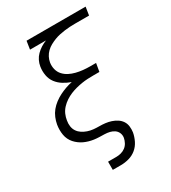

<svg xmlns="http://www.w3.org/2000/svg" viewBox="-225 -849 1049 1177"><g transform="rotate(-30 300.0 -260.0)"><path d="M218 215V157H277Q293 157 310 152.5Q327 148 341 137.5Q355 127 363.5 111Q372 95 375 79Q378 60 371 44Q364 28 350 18.5Q336 9 319 5Q302 1 283.5 0.5Q265 0 247 -0.5Q229 -1 211 -3.5Q193 -6 176 -11Q159 -16 144 -23Q129 -30 115 -40.5Q101 -51 90 -63.5Q79 -76 71.5 -91.5Q64 -107 61 -124.5Q58 -142 58 -160Q58 -178 61 -196Q65 -219 74.5 -242Q84 -265 99.5 -284Q115 -303 135.5 -318.5Q156 -334 178 -345Q200 -356 222.5 -364Q245 -372 269 -377Q241 -387 216 -402.5Q191 -418 173.5 -441Q156 -464 150.5 -494.5Q145 -525 150 -556Q153 -576 162.5 -595.5Q172 -615 187.5 -630.5Q203 -646 221.5 -657.5Q240 -669 260 -677H147L156 -735H574L565 -677H466Q448 -677 429 -676Q410 -675 391.5 -672.5Q373 -670 354 -666Q335 -662 317 -655Q299 -648 281.5 -638.5Q264 -629 249.5 -615Q235 -601 226 -583.5Q217 -566 214 -548Q210 -523 216 -499.5Q222 -476 237.5 -459Q253 -442 273.5 -431.5Q294 -421 317.5 -415Q341 -409 366 -406.5Q391 -404 416 -404H457L447 -346H406Q385 -346 364 -345Q343 -344 321.5 -340.5Q300 -337 279 -331.5Q258 -326 237.5 -317.5Q217 -309 198 -296.5Q179 -284 163 -267Q147 -250 138 -229.5Q129 -209 126 -188Q122 -167 125 -147Q128 -127 138.5 -111.5Q149 -96 165 -85.5Q181 -75 200 -68.5Q219 -62 239 -60Q259 -58 279 -58Q301 -58 322 -55.5Q343 -53 362.5 -46.5Q382 -40 399 -29Q416 -18 427 -1.5Q438 15 440.5 36Q443 57 440 78Q435 106 421.5 133.5Q408 161 385 180Q362 199 333 207Q304 215 276 215Z"/></g></svg>

Font: Iosevka Light Extended
Style: Italic
Weight: 300
Width: 7
Italic angle: -9°
Monospace: yes
Designer: Belleve Invis
Foundry: Belleve Invis
Version: Version 32.5.0; ttfautohint (v1.8.4)